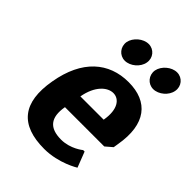

<svg xmlns="http://www.w3.org/2000/svg" viewBox="-207 -817 933 933"><g transform="rotate(45 260.0 -350.0)"><path d="M309 -420C349 -420 382 -380 367 -295H207C222 -380 269 -420 309 -420ZM263 10C363 10 442 -40 442 -40L411 -120H401C401 -120 354 -80 289 -80C209 -80 176 -120 191 -205H461L496 -235L500 -260C529 -425 459 -510 324 -510C189 -510 89 -425 59 -250C28 -75 98 10 263 10ZM262 -710C225 -710 186 -677 179 -640C173 -603 200 -570 237 -570C274 -570 313 -603 319 -640C326 -677 299 -710 262 -710ZM457 -710C420 -710 381 -677 374 -640C368 -603 395 -570 432 -570C469 -570 508 -603 514 -640C521 -677 494 -710 457 -710Z"/></g></svg>

Font: Scada
Style: Bold Italic
Weight: 700
Designer: Jovanny Lemonad
Foundry: Jovanny Lemonad
Version: Version 3.005